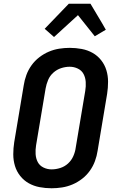

<svg xmlns="http://www.w3.org/2000/svg" viewBox="-20 -999 640 1027"><path d="M256 8Q223 8 191.5 2Q160 -4 133.5 -19Q107 -34 88 -58Q69 -82 60 -111.5Q51 -141 51 -173.5Q51 -206 56 -238L107 -543Q111 -570 121 -597.5Q131 -625 148.5 -649.5Q166 -674 190 -692.5Q214 -711 241 -722.5Q268 -734 296.5 -738.5Q325 -743 353 -743Q386 -743 417.5 -737Q449 -731 475.5 -716Q502 -701 521 -677Q540 -653 549 -623.5Q558 -594 558 -561.5Q558 -529 553 -497L502 -192Q498 -165 488 -137.5Q478 -110 460.5 -85.5Q443 -61 419 -42.5Q395 -24 368 -12.5Q341 -1 312.5 3.5Q284 8 256 8ZM256 -93Q279 -93 302.5 -100.5Q326 -108 344 -124.5Q362 -141 372 -163.5Q382 -186 385 -209L436 -513Q440 -537 438.5 -560.5Q437 -584 427 -603Q417 -622 396.5 -632Q376 -642 353 -642Q330 -642 307 -634.5Q284 -627 265.5 -610.5Q247 -594 237.5 -571.5Q228 -549 224 -526L173 -222Q169 -198 170.5 -174.5Q172 -151 182 -132Q192 -113 212.5 -103Q233 -93 256 -93ZM269 -801 219 -845 348 -979H464L526 -875L546 -840L487 -805L397 -918Z"/></svg>

Font: Iosevka Aile Oblique
Style: Bold
Weight: 700
Italic angle: -9°
Designer: Belleve Invis
Foundry: Belleve Invis
Version: Version 31.1.0; ttfautohint (v1.8.4)